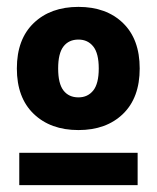

<svg xmlns="http://www.w3.org/2000/svg" viewBox="-20 -732 455 558"><path d="M208 -354Q127 -354 78 -401Q29 -448 29 -533Q29 -618 78 -665Q127 -712 208 -712Q289 -712 337.5 -665Q386 -618 386 -533Q386 -448 337.5 -401Q289 -354 208 -354ZM208 -449Q235 -449 251 -469Q267 -489 267 -533Q267 -577 251 -597Q235 -617 208 -617Q180 -617 164.5 -597Q149 -577 149 -533Q149 -489 164.5 -469Q180 -449 208 -449ZM36 -194V-288H380V-194Z"/></svg>

Font: Prodigy Sans
Style: Bold
Weight: 700
Designer: Wei Huang
Foundry: Wei Huang
Version: Version 1.003; ttfautohint (v1.8.3)